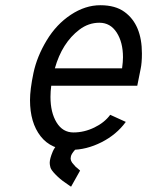

<svg xmlns="http://www.w3.org/2000/svg" viewBox="-20 -554 558 728"><path d="M188 -294.9H442.9Q446.3 -319.8 446.3 -336.9Q446.3 -393.6 422.4 -430.7Q398.4 -467.8 356.9 -467.8Q315.4 -467.8 280.8 -441.4Q215.3 -391.6 188 -294.9ZM174.3 -229Q171.4 -207.5 171.4 -186.5Q171.4 -127.4 194.6 -89.6Q217.8 -51.8 258.5 -51.8Q299.3 -51.8 337.9 -70.6Q376.5 -89.4 397.9 -118.7L457 -91.8Q421.9 -43.5 364.7 -14.6Q307.6 14.2 250 14.2Q174.3 14.2 134 -37.4Q93.8 -88.9 93.8 -174.3Q93.8 -214.8 106.9 -277.3Q120.1 -339.8 157 -400.9Q193.8 -461.9 248.5 -498Q303.2 -534.2 360.4 -534.2Q417.5 -534.2 452.1 -508.8Q518.1 -460.9 518.1 -351.1Q518.1 -314.9 513.2 -292.5Q506.3 -260.3 500.5 -229ZM286.1 -8.8Q248.5 27.3 248.5 42Q245.1 55.7 260.3 70.8Q261.7 72.3 263.7 74.5Q265.6 76.7 266.6 78.1Q270.5 81.5 272.7 83Q274.9 84.5 283.7 92.8L249.5 153.8Q248 152.8 245.6 151.4Q238.3 146 226.1 137.7Q208.5 126 191.2 108.4Q173.8 90.8 171.1 80.6Q168.5 70.3 168.5 63.5Q168.5 47.9 179.9 20.8Q191.4 -6.3 229 -36.1Z"/></svg>

Font: Tuffy
Style: Italic
Weight: 400
Italic angle: -12°
Designer: Thatcher Ulrich, Karoly Barta and Michael Everson
Version: Version 001.271